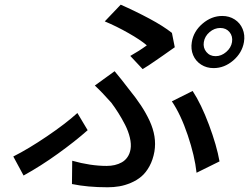

<svg xmlns="http://www.w3.org/2000/svg" viewBox="-20 -760 1060 817"><path d="M847.3 -581Q843.4 -556.8 858.1 -538.9Q872.9 -521 897.4 -521Q921.9 -521 942.6 -538.9Q963.4 -556.8 967.3 -581Q971.2 -605.8 956.7 -623.4Q942.1 -641 917.3 -641Q892.4 -641 871.8 -623.4Q851.2 -605.8 847.3 -581ZM796.2 -581Q803.6 -626.8 841.8 -659.4Q880 -692.1 925.8 -692.1Q955.6 -692.1 978.7 -677.2Q1001.8 -662.3 1012.4 -636.7Q1023.1 -611.2 1018.1 -581Q1010.3 -535.2 972.5 -502.7Q934.7 -470.2 888.8 -470.2Q859 -470.2 835.8 -485.1Q812.5 -500 801.8 -525.4Q791.2 -550.8 796.2 -581ZM587 -465.9 534.4 -522Q572.4 -543.3 604.8 -567.1Q577.1 -590.6 526.5 -619.3Q475.9 -648.1 425.8 -669L493.6 -740.1Q555.8 -712.7 615.6 -680.8Q675.4 -648.8 711.6 -620L723.7 -558.9Q720.2 -556.8 703.3 -544.7Q686.4 -532.7 674.4 -524.3Q662.3 -516 645.2 -504.1Q628.2 -492.2 613.3 -482.4Q598.4 -472.7 587 -465.9ZM286.2 23.1 287.3 -76Q365.1 -54 433.9 -54Q452.1 -54 468.2 -57.7Q484.4 -61.4 498.6 -69.4Q512.8 -77.4 522.5 -91.6Q532.3 -105.8 535.5 -125Q539.1 -146.7 532.7 -174Q526.3 -201.3 512.3 -228.9Q498.2 -256.4 483.8 -279.1Q469.5 -301.8 453.5 -323.2Q412.6 -369.3 383.5 -396L467.7 -457Q497.2 -421.9 527.3 -382.1Q558.2 -344.1 579.7 -311.6Q601.2 -279.1 616.7 -245.6Q632.1 -212 637.3 -179.5Q642.4 -147 637.1 -115.1Q631 -80.3 616.1 -52.9Q601.2 -25.6 581.7 -9.1Q562.1 7.5 536.9 18.1Q511.7 28.8 487.7 32.8Q463.8 36.9 437.9 36.9Q352.6 36.9 286.2 23.1ZM914.1 -73.2 816.4 -24.9Q808.6 -96.6 778.9 -184.7Q749.3 -272.7 711.3 -328.8L799.7 -372.9Q835.9 -317.8 869.1 -229.2Q902.3 -140.6 914.1 -73.2ZM353 -206Q299.7 -158.7 226.7 -106.2Q153.8 -53.6 80.3 -13.1L36.6 -94.1Q100.9 -126.4 180.2 -180.2Q259.6 -234 309.3 -279.1Z"/></svg>

Font: Karasuma Gothic
Style: Medium Italic
Weight: 500
Italic angle: 9.39998°
Designer: Rasmus Andersson / Ryoko Nishizuka
Foundry: Genbu
Version: Version 1.00